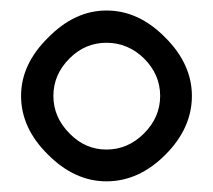

<svg xmlns="http://www.w3.org/2000/svg" viewBox="-20 -340 400 360"><path d="M339.8 -160.2Q339.8 -99.6 290 -49.8Q240.2 0 179.7 0Q120.1 0 70.3 -49.8Q19.5 -99.6 19.5 -160.2Q19.5 -219.7 70.3 -269.5Q120.1 -320.3 179.7 -320.3Q240.2 -320.3 290 -269.5Q339.8 -219.7 339.8 -160.2ZM179.7 -259.8Q139.6 -259.8 110.4 -230.5Q80.1 -200.2 80.1 -160.2Q80.1 -120.1 110.4 -89.8Q139.6 -59.6 179.7 -59.6Q219.7 -59.6 250 -89.8Q280.3 -120.1 280.3 -160.2Q280.3 -200.2 250 -230.5Q219.7 -259.8 179.7 -259.8Z"/></svg>

Font: Moonwalk
Style: Regular
Weight: 400
Designer: BarCoded
Foundry: BarCoded
Version: Version 1.0